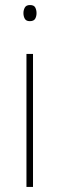

<svg xmlns="http://www.w3.org/2000/svg" viewBox="-20 -742 236 762"><path d="M99 -722Q115 -722 120 -712Q125 -702 125 -690Q125 -677 119.5 -667.5Q114 -658 98 -658Q84 -658 78.5 -667.5Q73 -677 73 -690Q73 -702 78.5 -712Q84 -722 99 -722ZM111 -528V0H85V-528Z"/></svg>

Font: Noto Sans SemiCondensed Thin
Style: Regular
Weight: 100
Width: 4
Designer: Monotype Design Team
Foundry: Monotype Imaging Inc.
Version: Version 2.013; ttfautohint (v1.8.4.7-5d5b)